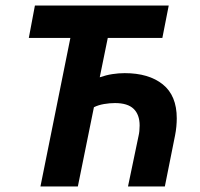

<svg xmlns="http://www.w3.org/2000/svg" viewBox="-20 -673 723 693"><path d="M126 0 234 -536H84L106 -653H589L566 -536H369L340 -394Q363 -402 385.5 -405.5Q408 -409 430 -409Q517 -409 567.5 -368.5Q618 -328 618 -246Q618 -232 616.5 -216Q615 -200 612 -185L575 0H442L480 -182Q482 -190 483 -200Q484 -210 484 -220Q484 -259 462.5 -280Q441 -301 395 -301Q376 -301 355.5 -297.5Q335 -294 319 -286L261 0Z"/></svg>

Font: Source Sans 3
Style: Bold Italic
Weight: 700
Italic angle: -11°
Designer: Paul D. Hunt
Foundry: Adobe
Version: Version 3.052;hotconv 1.1.0;makeotfexe 2.6.0